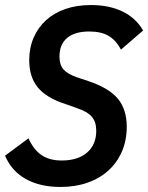

<svg xmlns="http://www.w3.org/2000/svg" viewBox="-28 -730 588 762"><path d="M212 12Q131 12 74.5 -19.5Q18 -51 -8 -112L85 -181Q106 -135 137.5 -114Q169 -93 217 -93Q281 -93 317.5 -124.5Q354 -156 354 -211Q354 -246 336.5 -266.5Q319 -287 277 -301L232 -317Q157 -341 122.5 -382.5Q88 -424 88 -491Q88 -540 105.5 -580.5Q123 -621 155 -650Q187 -679 232 -694.5Q277 -710 333 -710Q405 -710 458 -684.5Q511 -659 540 -609L452 -533Q432 -571 402.5 -588Q373 -605 326 -605Q269 -605 238.5 -579.5Q208 -554 208 -505Q208 -473 224 -454.5Q240 -436 278 -423L323 -408Q404 -381 439.5 -338.5Q475 -296 475 -227Q475 -173 456 -129Q437 -85 402.5 -53.5Q368 -22 319.5 -5Q271 12 212 12Z"/></svg>

Font: IBM Plex Sans Cond SmBld
Style: Italic
Weight: 600
Width: 3
Italic angle: -11°
Designer: Mike Abbink, Paul van der Laan, Pieter van Rosmalen
Foundry: Bold Monday
Version: Version 1.3